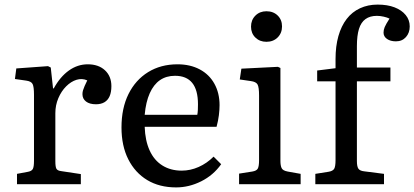

<svg xmlns="http://www.w3.org/2000/svg" viewBox="-20 -802 1804 836"><path d="M54 0V-45L102 -54Q118 -57 123 -66.5Q128 -76 128 -102V-389Q128 -424 122 -436Q116 -448 94 -451L45 -458L51 -504L189 -514L201 -508L211 -417H214Q242 -468 280 -495Q318 -522 362 -522Q409 -522 437 -496Q465 -470 465 -427Q465 -401 457.5 -383.5Q450 -366 435 -357Q420 -348 398 -348Q370 -348 354.5 -360Q339 -372 339 -392Q339 -401 341.5 -409Q344 -417 348.5 -427.5Q353 -438 360 -452Q337 -462 313 -454.5Q289 -447 268 -426Q247 -405 234 -374.5Q221 -344 221 -309V-100Q221 -76 225.5 -67.5Q230 -59 246 -57L332 -44V0Z M747 14Q674 14 621 -18Q568 -50 538.5 -108.5Q509 -167 509 -247Q509 -331 539.5 -392.5Q570 -454 625 -488Q680 -522 753 -522Q808 -522 849.5 -500Q891 -478 913.5 -437.5Q936 -397 936 -344Q936 -324 933 -300Q930 -276 923 -250H610Q612 -190 631.5 -147Q651 -104 687 -81.5Q723 -59 771 -59Q809 -59 845 -75Q881 -91 910 -120L943 -87Q909 -39 856 -12.5Q803 14 747 14ZM610 -302H839Q841 -312 841.5 -323.5Q842 -335 842 -348Q842 -410 817 -441Q792 -472 742 -472Q704 -472 676.5 -453Q649 -434 632 -396Q615 -358 610 -302Z M1021 0V-46L1078 -55Q1097 -58 1102.5 -68Q1108 -78 1108 -105V-386Q1108 -422 1101.5 -434Q1095 -446 1072 -449L1024 -456L1031 -503L1190 -511L1201 -506V-101Q1201 -82 1206 -70.5Q1211 -59 1233 -55L1289 -45V0ZM1140 -620Q1111 -620 1092 -638.5Q1073 -657 1073 -686Q1073 -715 1092 -734Q1111 -753 1140 -753Q1170 -753 1189 -734.5Q1208 -716 1208 -687Q1208 -658 1189 -639Q1170 -620 1140 -620Z M1353 0V-45L1410 -54Q1429 -57 1435 -67Q1441 -77 1441 -105V-448H1361V-495L1441 -505V-545Q1441 -601 1453.5 -645Q1466 -689 1489.5 -719.5Q1513 -750 1547.5 -766Q1582 -782 1624 -782Q1667 -782 1698 -770Q1729 -758 1746.5 -736.5Q1764 -715 1764 -687Q1764 -659 1747.5 -640.5Q1731 -622 1704 -622Q1680 -622 1665 -632.5Q1650 -643 1650 -660Q1650 -672 1655 -684Q1660 -696 1676 -721Q1666 -726 1650.5 -729.5Q1635 -733 1621 -733Q1591 -733 1571.5 -719Q1552 -705 1543 -676Q1534 -647 1534 -601V-508H1680V-448H1534V-101Q1534 -77 1540.5 -67.5Q1547 -58 1566 -56L1652 -45V0Z"/></svg>

Font: Literata 18pt
Style: Regular
Weight: 400
Designer: Latin by Veronika Burian and Jose Scaglione. Greek by Irene Vlachou. Cyrillic by Vera Evstafieva.
Foundry: TypeTogether
Version: Version 3.103;gftools[0.9.29]